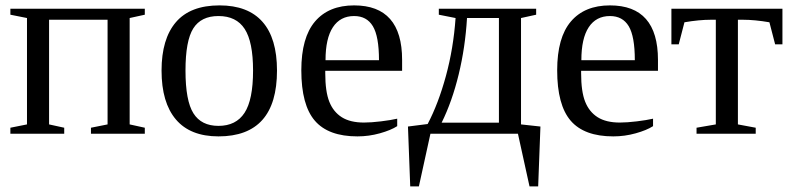

<svg xmlns="http://www.w3.org/2000/svg" viewBox="-20 -491 2908 705"><path d="M79.1 -424.8 18.1 -437V-459H511.7V-437L456.1 -424.8V-34.2L511.7 -22V0H314V-22L375 -34.2V-418.5H160.2V-34.2L215.8 -22V0H18.1V-22L79.1 -34.2Z M997.1 -231.9Q997.1 9.8 782.2 9.8Q678.7 9.8 626 -52.2Q573.2 -114.3 573.2 -231.9Q573.2 -348.1 626 -409.7Q678.7 -471.2 786.1 -471.2Q890.6 -471.2 943.8 -410.9Q997.1 -350.6 997.1 -231.9ZM909.2 -231.9Q909.2 -337.4 878.4 -384.8Q847.7 -432.1 782.2 -432.1Q718.3 -432.1 689.7 -386.7Q661.1 -341.3 661.1 -231.9Q661.1 -121.1 690.2 -75Q719.2 -28.8 782.2 -28.8Q846.7 -28.8 877.9 -76.7Q909.2 -124.5 909.2 -231.9Z M1174.3 -231V-222.2Q1174.3 -154.8 1189.2 -117.4Q1204.1 -80.1 1235.1 -60.5Q1266.1 -41 1316.4 -41Q1342.8 -41 1378.9 -45.4Q1415 -49.8 1438.5 -55.2V-27.8Q1415 -12.7 1374.8 -1.5Q1334.5 9.8 1292.5 9.8Q1185.5 9.8 1136 -47.9Q1086.4 -105.5 1086.4 -232.9Q1086.4 -353 1136.7 -412.1Q1187 -471.2 1280.3 -471.2Q1456.5 -471.2 1456.5 -271V-231ZM1280.3 -432.1Q1229.5 -432.1 1202.4 -391.1Q1175.3 -350.1 1175.3 -270H1371.6Q1371.6 -357.4 1349.1 -394.8Q1326.7 -432.1 1280.3 -432.1Z M1591.3 -437V-459H1948.7V-437L1893.1 -424.8V-34.2L1964.4 -26.4L1956.1 193.4H1924.3L1881.8 0H1560.5L1518.1 193.4H1486.3L1478 -26.4L1550.3 -35.6Q1589.8 -110.8 1617.4 -212.2Q1645 -313.5 1652.8 -424.8ZM1601.6 -40.5H1812V-424.8H1694.8Q1688.5 -317.9 1664.3 -218Q1640.1 -118.2 1601.6 -40.5Z M2113.8 -231V-222.2Q2113.8 -154.8 2128.7 -117.4Q2143.6 -80.1 2174.6 -60.5Q2205.6 -41 2255.9 -41Q2282.2 -41 2318.4 -45.4Q2354.5 -49.8 2377.9 -55.2V-27.8Q2354.5 -12.7 2314.2 -1.5Q2273.9 9.8 2231.9 9.8Q2125 9.8 2075.4 -47.9Q2025.9 -105.5 2025.9 -232.9Q2025.9 -353 2076.2 -412.1Q2126.5 -471.2 2219.7 -471.2Q2396 -471.2 2396 -271V-231ZM2219.7 -432.1Q2168.9 -432.1 2141.8 -391.1Q2114.7 -350.1 2114.7 -270H2311Q2311 -357.4 2288.6 -394.8Q2266.1 -432.1 2219.7 -432.1Z M2853 -459V-328.1H2826.2L2805.2 -409.2Q2751 -418.5 2708 -418.5H2689.5V-34.2L2754.9 -22V0H2537.6V-22L2608.4 -34.2V-418.5H2590.3Q2547.4 -418.5 2493.2 -409.2L2472.2 -328.1H2445.3V-459Z"/></svg>

Font: Tinos
Style: Regular
Weight: 400
Designer: Steve Matteson
Foundry: Monotype Imaging Inc.
Version: Version 1.23